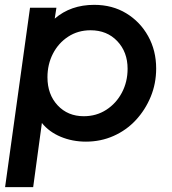

<svg xmlns="http://www.w3.org/2000/svg" viewBox="-20 -573 709 793"><path d="M1 200 104 -541H213L206 -496Q272 -553 369 -553Q444 -553 501.5 -518Q559 -483 592 -423.5Q625 -364 625 -290Q625 -228 602.5 -173.5Q580 -119 541 -77Q502 -35 449 -11.5Q396 12 335 12Q279 12 231 -8Q183 -28 153 -65L117 200ZM326 -93Q378 -93 419 -119.5Q460 -146 483.5 -190.5Q507 -235 507 -289Q507 -358 464.5 -403Q422 -448 354 -448Q302 -448 261.5 -421.5Q221 -395 198.5 -351Q176 -307 176 -254Q176 -183 218 -138Q260 -93 326 -93Z"/></svg>

Font: Plus Jakarta Sans SemiBold
Style: Italic
Weight: 600
Italic angle: -8°
Designer: Gumpita Rahayu
Foundry: Tokotype
Version: Version 2.071; ttfautohint (v1.8.4.7-5d5b);gftools[0.9.29]